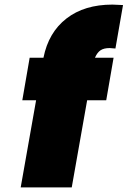

<svg xmlns="http://www.w3.org/2000/svg" viewBox="-20 -815 555 835"><path d="M482 -604Q464 -606 457 -606Q432 -606 417.5 -596.5Q403 -587 393 -564H474L442 -379H359L292 0H70L137 -379H77L109 -564H169Q191 -674 269 -734.5Q347 -795 469 -795Q483 -795 515 -793Z"/></svg>

Font: Fz Poppins Black
Style: Italic
Weight: 900
Italic angle: -10°
Designer: Ninad Kale (Devanagari), Jonny Pinhorn (Latin)
Foundry: Indian Type Foundry
Version: Vit hóa bi Vntype.Com & FontZin.Com